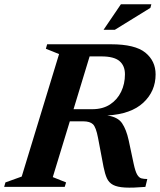

<svg xmlns="http://www.w3.org/2000/svg" viewBox="-48 -878 752 902"><path d="M200 -46 262.5 -21 256 0H-28.5L-22.5 -21L54 -48.5L229.5 -624L167.5 -649L173.5 -670H473.5Q586.5 -670 634.8 -630.8Q683 -591.5 683 -528.5Q683 -449.5 625.5 -395.8Q568 -342 456 -335.5Q505.5 -328.5 525.5 -299Q545.5 -269.5 556.5 -219L580 -108.5Q587.5 -73.5 596 -58.5Q604.5 -43.5 616 -40.2Q627.5 -37 644 -37L635 0Q575.5 5 539.2 3Q503 1 483.2 -9.5Q463.5 -20 454.2 -40.5Q445 -61 438.5 -93.5L412.5 -230.5Q403 -280.5 388.8 -294.2Q374.5 -308 343 -308H280ZM385.5 -365Q434.5 -365 468.8 -387.2Q503 -409.5 521 -446.8Q539 -484 539 -529Q539 -569.5 513.2 -591.2Q487.5 -613 428.5 -613H373L297.5 -365ZM438.5 -738 520 -858H663L658.5 -841L491.5 -738Z"/></svg>

Font: Newsreader 16pt
Style: Bold Italic
Weight: 700
Italic angle: -17°
Designer: Hugues Gentile
Foundry: Production Type
Version: Version 1.003; ttfautohint (v1.8.3)